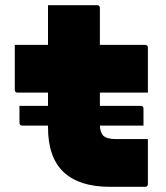

<svg xmlns="http://www.w3.org/2000/svg" viewBox="-20 -720 640 740"><path d="M55 -312H165V-363H48Q37 -363 37 -374V-547H165V-700H354Q365 -700 365 -689V-547H539Q550 -547 550 -536V-363H365V-312H522Q533 -312 533 -301V-236H365Q366 -210 378 -197Q392 -184 426 -184H550V-11Q550 0 539 0H403Q286 0 225.5 -56.5Q165 -113 165 -230V-236H66Q55 -236 55 -247Z"/></svg>

Font: Recursive Mn Lnr St Blk
Style: Regular
Weight: 900
Monospace: yes
Version: Version 1.079;hotconv 1.0.112;makeotfexe 2.5.65598; ttfautoh